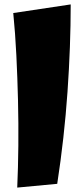

<svg xmlns="http://www.w3.org/2000/svg" viewBox="-20 -836 380 869"><path d="M239 -4 58 13Q62 -76 63 -176.5Q64 -277 61.5 -381Q59 -485 54 -586Q49 -687 40 -777L300 -816Q300 -628 285.5 -420Q271 -212 239 -4Z"/></svg>

Font: Marhey ExtraBold
Style: Regular
Weight: 800
Designer: Nur Syamsi & Bustanul Arifin
Foundry: Namelatype
Version: Version 1.000; ttfautohint (v1.8.4.7-5d5b)